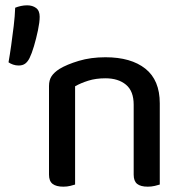

<svg xmlns="http://www.w3.org/2000/svg" viewBox="-20 -695 690 721"><path d="M580 -307V-207H482V-302Q482 -353 453 -377Q424 -401 376 -401Q340 -401 311.5 -392Q283 -383 262 -371V-207H164V-372Q164 -394 173.5 -408.5Q183 -423 203 -436Q231 -453 276 -466.5Q321 -480 376 -480Q472 -480 526 -437Q580 -394 580 -307ZM164 -259H262V-2Q256 0 244 3Q232 6 218 6Q191 6 177.5 -4.5Q164 -15 164 -39ZM482 -259H580V-2Q574 0 561.5 3Q549 6 535 6Q508 6 495 -4.5Q482 -15 482 -39ZM91 -477Q84 -463 74.5 -456Q65 -449 50 -449Q39 -449 29 -452.5Q19 -456 12 -461Q17 -489 22 -524.5Q27 -560 31.5 -597.5Q36 -635 37 -666Q47 -670 58.5 -672.5Q70 -675 82 -675Q102 -675 115.5 -665Q129 -655 129 -632Q129 -612 122.5 -581Q116 -550 107.5 -521.5Q99 -493 91 -477Z"/></svg>

Font: Baloo Tamma 2 Medium
Style: Regular
Weight: 500
Designer: Divya Kowshik, Shuchita Grover and Ek Type
Foundry: Ek Type
Version: Version 1.700